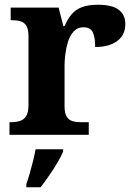

<svg xmlns="http://www.w3.org/2000/svg" viewBox="-20 -568 563 809"><path d="M20 0V-53H23Q46 -53 63 -58Q80 -63 90 -78.5Q100 -94 100 -125V-415Q100 -445 91 -459.5Q82 -474 66 -478.5Q50 -483 28 -483H25V-536H227L247 -458H252Q265 -488 282 -508Q299 -528 325.5 -538Q352 -548 393 -548Q452 -548 480 -527Q508 -506 508 -467Q508 -421 474.5 -395.5Q441 -370 381 -370Q381 -411 371 -432Q361 -453 332 -453Q306 -453 290 -435Q274 -417 266 -390.5Q258 -364 255 -337Q252 -310 252 -293V-120Q252 -91 261 -76.5Q270 -62 286 -57.5Q302 -53 322 -53H354V0ZM91 208Q98 188 105.5 162Q113 136 119.5 109.5Q126 83 130 61H246V71Q237 92 221 119Q205 146 186.5 172.5Q168 199 151 221H91Z"/></svg>

Font: Noto Serif Gujarati
Style: Bold
Weight: 700
Version: Version 2.102